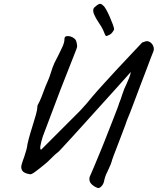

<svg xmlns="http://www.w3.org/2000/svg" viewBox="-20 -892 820 998"><path d="M485 84Q465 76 453 62Q441 48 446 27Q445 30 452 14Q459 -2 470 -28Q481 -54 492 -81Q503 -108 512 -129.5Q521 -151 523 -157Q533 -183 546 -215.5Q559 -248 570.5 -278Q582 -308 590 -328.5Q598 -349 598 -352Q608 -376 616.5 -403.5Q625 -431 637 -454Q645 -472 651.5 -488Q658 -504 660 -518Q651 -508 627.5 -481.5Q604 -455 571 -418.5Q538 -382 500.5 -340.5Q463 -299 426.5 -258.5Q390 -218 359 -184Q328 -150 308.5 -129Q289 -108 286 -105Q264 -88 245.5 -68.5Q227 -49 205 -32Q196 -25 182.5 -14Q169 -3 156.5 5.5Q144 14 137 14Q105 9 96 -4.5Q87 -18 92.5 -37Q98 -56 107 -80Q112 -95 116.5 -111Q121 -127 123 -144Q130 -175 138 -201Q146 -227 153 -250Q160 -274 167 -297Q174 -320 175 -344Q186 -364 194.5 -385Q203 -406 210.5 -427Q218 -448 226 -465Q237 -489 244.5 -514.5Q252 -540 263 -565Q270 -579 282 -602Q294 -625 304.5 -648.5Q315 -672 315 -688Q315 -701 324 -703.5Q333 -706 344.5 -703Q356 -700 365 -693Q374 -686 376 -679Q379 -669 380.5 -658Q382 -647 377 -636L294 -425L203 -184Q193 -153 190 -133.5Q187 -114 194 -114L396 -316Q413 -334 429.5 -353Q446 -372 461 -391Q470 -402 487.5 -421.5Q505 -441 525.5 -463.5Q546 -486 564 -505.5Q582 -525 592 -536L719 -671L740 -678Q752 -679 762.5 -671Q773 -663 777.5 -650Q782 -637 777 -624Q775 -621 766 -596.5Q757 -572 743 -535.5Q729 -499 713 -457Q697 -415 682.5 -376Q668 -337 656.5 -307.5Q645 -278 640 -267Q639 -262 631.5 -242.5Q624 -223 613.5 -195Q603 -167 592 -138.5Q581 -110 572 -86.5Q563 -63 560 -51Q556 -38 550 -25.5Q544 -13 539 -1Q532 12 527.5 25Q523 38 520 54Q516 68 505 78.5Q494 89 485 84ZM544 -709Q535 -703 531 -705.5Q527 -708 524 -716.5Q521 -725 516 -736Q508 -753 492.5 -775.5Q477 -798 468.5 -819Q460 -840 469 -852Q485 -867 495 -871Q505 -875 515 -864Q522 -860 531.5 -843Q541 -826 550.5 -804.5Q560 -783 566.5 -765Q573 -747 573 -741Q574 -737 564.5 -724.5Q555 -712 544 -709Z"/></svg>

Font: Caveat Medium
Style: Regular
Weight: 500
Designer: Pablo Impallari
Foundry: Pablo Impallari
Version: Version 2.000